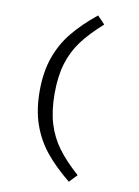

<svg xmlns="http://www.w3.org/2000/svg" viewBox="-106 -931 827 1143"><g transform="rotate(10 307.5 -359.5)"><path d="M437.4 96.4 392.3 143.6Q302.6 70.8 245.6 0.3Q188.7 -70.3 158.2 -157.9Q127.7 -245.6 127.7 -359Q127.7 -472.3 158.2 -560Q188.7 -647.7 245.6 -718.2Q302.6 -788.7 392.3 -861.5L437.4 -814.4Q358.5 -744.1 311.8 -681.5Q265.1 -619 241.5 -541.5Q217.9 -464.1 217.9 -359Q217.9 -254.4 241.8 -176.7Q265.6 -99 312.6 -35.9Q359.5 27.2 437.4 96.4Z"/></g></svg>

Font: Fira Code
Style: Regular
Weight: 400
Designer: Carrois Corporate, Edenspiekermann AG, Nikita Prokopov
Foundry: Carrois Corporate, Edenspiekermann AG, Nikita Prokopov
Version: Version 5.002